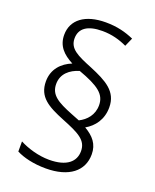

<svg xmlns="http://www.w3.org/2000/svg" viewBox="-140 -842 735 911"><g transform="rotate(20 227.5 -386.5)"><path d="M63 -401C63 -322 118 -292 202 -258C289 -223 333 -202 333 -146C333 -94 294 -56 204 -56C150 -56 94 -73 54 -94V-43C89 -25 141 -12 203 -12C320 -12 386 -65 386 -149C386 -201 358 -233 313 -259C355 -283 388 -325 388 -387C388 -468 327 -500 241 -536C164 -567 121 -587 121 -639C121 -690 160 -717 234 -717C282 -717 323 -705 359 -688L378 -731C337 -749 293 -761 235 -761C131 -761 69 -714 69 -638C69 -582 102 -549 152 -523C102 -503 63 -463 63 -401ZM113 -406C113 -458 151 -488 197 -502C299 -465 339 -436 339 -380C339 -331 309 -298 273 -280L230 -297C155 -327 113 -350 113 -406Z"/></g></svg>

Font: Noto Sans SemiCondensed Light
Style: Regular
Weight: 300
Width: 4
Designer: Monotype Design Team
Foundry: Monotype Imaging Inc.
Version: Version 2.013